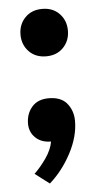

<svg xmlns="http://www.w3.org/2000/svg" viewBox="-50 -529 372 718"><g transform="rotate(-5 136.5 -170.5)"><path d="M47 -408Q47 -446 71.5 -471.5Q96 -497 136 -497Q176 -497 200.5 -471.5Q225 -446 225 -408Q225 -370 200.5 -344.5Q176 -319 136 -319Q96 -319 71.5 -344.5Q47 -370 47 -408ZM54 115Q78 92 99.5 61Q121 30 126 0Q90 0 68 -21Q46 -42 46 -74Q46 -111 68 -136.5Q90 -162 131 -162Q178 -162 200 -134.5Q222 -107 222 -69Q222 -10 189 52Q156 114 108 156Z"/></g></svg>

Font: Trirong ExtraBold
Style: Regular
Weight: 800
Designer: Katatrad Team
Foundry: CadsonDemak
Version: Version 1.001